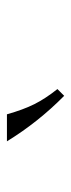

<svg xmlns="http://www.w3.org/2000/svg" viewBox="150 -930 201 540"><g transform="rotate(-90 250.0 -659.5)"><path d="M251 -579Q177 -652 123 -740H199Q212 -694 227.5 -663Q243 -632 270 -598Z"/></g></svg>

Font: Inria Serif Light
Style: Regular
Weight: 300
Designer: Black Foundry Team
Foundry: Black Foundry
Version: Version 1.000; ttfautohint (v1.8.3)